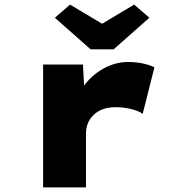

<svg xmlns="http://www.w3.org/2000/svg" viewBox="-20 -813 779 833"><path d="M167 0V-533H340L350 -339L296 -345Q312 -400 347.5 -445.5Q383 -491 432.5 -517.5Q482 -544 536 -544Q568 -544 598 -538Q628 -532 650 -521L599 -319Q582 -332 548.5 -340Q515 -348 482 -348Q449 -348 424.5 -338.5Q400 -329 384 -312.5Q368 -296 360.5 -276Q353 -256 353 -233V0ZM373 -599 218 -736 284 -793 438 -701H408L562 -793L628 -736L473 -599Z"/></svg>

Font: Lexend Peta ExtraBold
Style: Regular
Weight: 800
Version: Version 1.007